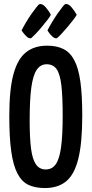

<svg xmlns="http://www.w3.org/2000/svg" viewBox="-20 -941 463 971"><path d="M207 10Q158 10 124 -6Q90 -22 68.5 -63Q47 -104 37 -174.5Q27 -245 27 -354Q27 -488 48 -565.5Q69 -643 111.5 -676.5Q154 -710 218 -710Q267 -710 301 -693Q335 -676 356 -636Q377 -596 386.5 -528Q396 -460 396 -357Q396 -218 376 -138Q356 -58 314.5 -24Q273 10 207 10ZM211 -84Q244 -84 262.5 -111Q281 -138 289 -198Q297 -258 297 -355Q297 -451 290.5 -508.5Q284 -566 266.5 -591Q249 -616 216 -616Q185 -616 166 -588.5Q147 -561 138.5 -499Q130 -437 130 -332Q130 -244 137 -189.5Q144 -135 162 -109.5Q180 -84 211 -84ZM138 -748Q127 -745 116 -755Q105 -765 97 -776Q89 -787 89 -787Q99 -807 112.5 -829.5Q126 -852 140 -872Q154 -892 165 -905.5Q176 -919 179 -920Q194 -924 211 -904.5Q228 -885 237 -866Q233 -857 220 -840.5Q207 -824 191 -804.5Q175 -785 160 -769.5Q145 -754 138 -748ZM268 -748Q258 -745 246.5 -755Q235 -765 227.5 -776Q220 -787 220 -787Q230 -807 243.5 -829.5Q257 -852 271 -872Q285 -892 295.5 -905.5Q306 -919 310 -920Q325 -924 341.5 -904.5Q358 -885 368 -866Q363 -857 350.5 -840.5Q338 -824 321.5 -804.5Q305 -785 290.5 -769.5Q276 -754 268 -748Z"/></svg>

Font: Yanone Kaffeesatz ExtraLight Medium
Style: Regular
Weight: 500
Version: Version 2.003